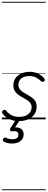

<svg xmlns="http://www.w3.org/2000/svg" viewBox="-20 -1303 519 2096"><path d="M185 19Q139 19 103 5.5Q67 -8 42.5 -27.5Q18 -47 6 -66Q1 -74 2.5 -81.5Q4 -89 13 -97Q23 -104 30.5 -105Q38 -106 45 -97Q67 -68 102.5 -47.5Q138 -27 187 -27Q226 -27 257 -39Q288 -51 306.5 -75Q325 -99 325 -133Q325 -161 310.5 -179.5Q296 -198 273.5 -212Q251 -226 225.5 -240Q200 -254 177.5 -270.5Q155 -287 140.5 -311.5Q126 -336 126 -371Q126 -416 148.5 -449Q171 -482 211.5 -500.5Q252 -519 304 -519Q346 -519 378.5 -506.5Q411 -494 433 -476.5Q455 -459 465 -443Q471 -434 470 -428Q469 -422 458 -414Q451 -409 443.5 -408.5Q436 -408 430 -415Q403 -442 372.5 -457.5Q342 -473 299 -473Q247 -473 214 -448Q181 -423 181 -377Q181 -349 195.5 -330Q210 -311 232.5 -296.5Q255 -282 280.5 -268Q306 -254 329 -237.5Q352 -221 366 -198Q380 -175 380 -140Q380 -88 353.5 -52Q327 -16 282.5 1.5Q238 19 185 19ZM112 264Q88 264 62 258.5Q36 253 17 240Q10 234 10.5 225.5Q11 217 16 210Q22 201 28 199Q34 197 42 200Q57 207 75 212Q93 217 116 217Q147 217 164 205Q181 193 181 168Q181 143 163 134Q145 125 109 130Q101 131 97 128.5Q93 126 91 121Q88 114 89 108.5Q90 103 95 94L159 -4H203L132 108L117 94Q156 84 182.5 91Q209 98 223.5 117Q238 136 238 164Q238 195 222 217.5Q206 240 178 252Q150 264 112 264ZM0 763H479V773H0ZM0 -20H479V0H0ZM0 -505H479V-500H0ZM0 -1283H479V-1273H0Z"/></svg>

Font: Playwrite NL Guides
Style: Regular
Weight: 400
Designer: Veronika Burian, José Scaglione
Foundry: TypeTogether
Version: Version 1.003